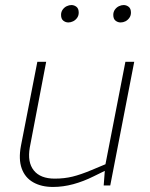

<svg xmlns="http://www.w3.org/2000/svg" viewBox="-20 -735 595 761"><path d="M190 6Q144 6 111.5 -12.5Q79 -31 66 -67.5Q53 -104 63 -157L128 -490H163L98 -150Q88 -92 114 -59.5Q140 -27 197 -27Q235 -27 267.5 -35Q300 -43 343 -61L398 -84L477 -490H512L417 0H391L396 -66L402 -61L351 -36Q311 -16 270.5 -5Q230 6 190 6ZM251 -646Q240 -646 231 -653Q222 -660 222 -676Q222 -688 228.5 -697Q235 -706 244.5 -710.5Q254 -715 263 -715Q274 -715 283 -708Q292 -701 292 -685Q292 -673 285.5 -664Q279 -655 269.5 -650.5Q260 -646 251 -646ZM458 -646Q447 -646 438 -653Q429 -660 429 -676Q429 -688 435.5 -697Q442 -706 451.5 -710.5Q461 -715 470 -715Q481 -715 490 -708Q499 -701 499 -685Q499 -673 492.5 -664Q486 -655 477 -650.5Q468 -646 458 -646Z"/></svg>

Font: REM Medium Thin
Style: Italic
Weight: 250
Italic angle: -11°
Version: Version 1.005;gftools[0.9.28]